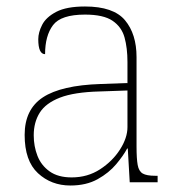

<svg xmlns="http://www.w3.org/2000/svg" viewBox="-20 -562 557 592"><path d="M197 10Q138 10 97 -28Q56 -66 56 -146Q56 -225 112.5 -262Q169 -299 290 -303L373 -306V-371Q373 -414 364 -446.5Q355 -479 327 -498Q299 -517 242 -517Q168 -517 143.5 -484.5Q119 -452 119 -395Q98 -395 98 -441Q98 -462 110 -485.5Q122 -509 153.5 -525.5Q185 -542 242 -542Q330 -542 365.5 -499.5Q401 -457 401 -386V-110Q401 -73 404.5 -53.5Q408 -34 420 -27Q432 -20 459 -20H466V0H380L374 -104H372Q361 -83 338.5 -56Q316 -29 281 -9.5Q246 10 197 10ZM201 -15Q250 -15 288.5 -40Q327 -65 350 -101Q373 -137 373 -170V-283L287 -280Q209 -278 165 -261Q121 -244 102.5 -214.5Q84 -185 84 -145Q84 -111 95.5 -81.5Q107 -52 133 -33.5Q159 -15 201 -15Z"/></svg>

Font: Noto Serif Tamil Thin
Style: Regular
Weight: 100
Designer: Indian Type Foundry, Tom Grace, and the Monotype Design Team
Foundry: Monotype Imaging Inc.
Version: Version 2.004; ttfautohint (v1.8.4.7-5d5b)